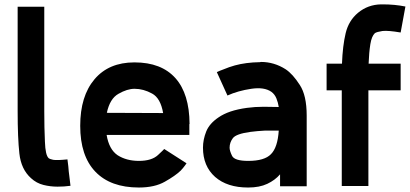

<svg xmlns="http://www.w3.org/2000/svg" viewBox="-20 -839 1849 866"><path d="M120.1 -35.2Q75.2 -75.2 67.4 -146.5Q59.6 -216.8 59.6 -336.9Q59.6 -408.2 59.6 -460.9Q59.6 -513.7 59.6 -551.8Q59.6 -583 59.6 -605.5Q59.6 -628.9 59.6 -645.5Q59.6 -700.2 59.6 -712.9Q59.6 -726.6 59.6 -761.7Q59.6 -770.5 59.6 -781.2Q59.6 -793 59.6 -808.6Q99.6 -808.6 179.7 -808.6Q179.7 -651.4 179.7 -336.9Q179.7 -262.7 182.6 -200.2Q184.6 -137.7 200.2 -125Q203.1 -122.1 219.7 -118.2Q236.3 -115.2 284.2 -120.1Q286.1 -102.5 288.1 -88.9Q289.1 -75.2 290 -66.4Q294.9 -27.3 294.9 -26.4Q294.9 -25.4 297.9 -1Q284.2 0 268.6 2Q253.9 2.9 239.3 2.9Q207 2.9 175.8 -4.9Q144.5 -12.7 120.1 -35.2Z M834 -279.3Q834 -262.7 834 -230.5Q709 -230.5 460.9 -230.5Q471.7 -165 510.7 -138.7Q550.8 -113.3 606.4 -113.3Q664.1 -113.3 692.4 -139.6Q719.7 -165 720.7 -167Q753.9 -145.5 821.3 -102.5Q821.3 -101.6 814.5 -92.8Q807.6 -83 794.9 -69.3Q770.5 -45.9 723.6 -19.5Q677.7 6.8 606.4 6.8Q478.5 6.8 410.2 -64.5Q341.8 -135.7 341.8 -271.5Q341.8 -405.3 406.2 -481.4Q470.7 -557.6 585.9 -557.6Q585.9 -557.6 585.9 -557.6Q586.9 -557.6 586.9 -557.6Q708 -557.6 771.5 -486.3Q834 -416 835 -280.3Q835 -279.3 835 -279.3Q834 -279.3 834 -279.3ZM715.8 -329.1Q704.1 -396.5 666 -417Q627 -438.5 586.9 -438.5Q553.7 -438.5 514.6 -416Q475.6 -394.5 461.9 -330.1Q545.9 -330.1 715.8 -329.1Z M1363.3 -314.5Q1363.3 -209 1363.3 1Q1323.2 1 1243.2 1Q1243.2 -16.6 1243.2 -52.7Q1220.7 -26.4 1185.5 -9.8Q1150.4 6.8 1099.6 6.8Q1099.6 6.8 1099.6 6.8Q1098.6 6.8 1098.6 6.8Q1004.9 6.8 950.2 -41Q895.5 -89.8 895.5 -172.9Q895.5 -209 910.2 -246.1Q924.8 -282.2 965.8 -309.6Q988.3 -325.2 1019.5 -335.9Q1051.8 -346.7 1093.8 -352.5Q1129.9 -357.4 1168.9 -357.4Q1208 -357.4 1237.3 -356.4Q1234.4 -376 1226.6 -395.5Q1218.8 -414.1 1204.1 -424.8Q1171.9 -447.3 1113.3 -438.5Q1053.7 -429.7 1005.9 -408.2Q990.2 -443.4 958 -513.7Q969.7 -519.5 991.2 -527.3Q1011.7 -536.1 1039.1 -543.9Q1088.9 -557.6 1152.3 -558.6Q1154.3 -559.6 1157.2 -559.6Q1216.8 -559.6 1268.6 -526.4Q1300.8 -504.9 1332 -456.1Q1363.3 -409.2 1363.3 -317.4Q1363.3 -316.4 1363.3 -314.5ZM1237.3 -250Q1227.5 -250 1215.8 -250Q1198.2 -250 1175.8 -250Q1138.7 -248 1109.4 -244.1Q1044.9 -235.4 1030.3 -215.8Q1015.6 -196.3 1015.6 -172.9Q1015.6 -159.2 1026.4 -136.7Q1037.1 -113.3 1099.6 -113.3Q1172.9 -113.3 1202.1 -143.6Q1232.4 -173.8 1237.3 -250Z M1787.1 -692.4Q1730.5 -702.1 1705.1 -699.2Q1679.7 -695.3 1670.9 -689.5Q1656.2 -675.8 1650.4 -639.6Q1644.5 -602.5 1642.6 -551.8Q1690.4 -551.8 1787.1 -551.8Q1787.1 -511.7 1787.1 -431.6Q1738.3 -431.6 1641.6 -431.6Q1641.6 -288.1 1641.6 0Q1601.6 0 1521.5 0Q1521.5 -143.6 1521.5 -431.6Q1499 -431.6 1453.1 -431.6Q1453.1 -471.7 1453.1 -551.8Q1470.7 -551.8 1470.7 -551.8Q1470.7 -551.8 1522.5 -551.8Q1525.4 -631.8 1539.1 -689.5Q1552.7 -746.1 1594.7 -781.2Q1639.6 -818.4 1699.2 -819.3Q1702.1 -819.3 1706.1 -819.3Q1760.7 -819.3 1808.6 -809.6Q1801.8 -770.5 1787.1 -692.4Z"/></svg>

Font: Seiden_Sans_Regular
Style: Regular
Weight: 400
Designer: Kevin Beronilla
Version: Version 1.0